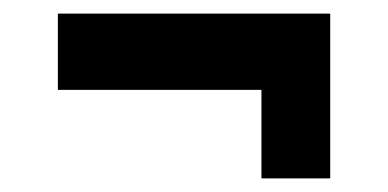

<svg xmlns="http://www.w3.org/2000/svg" viewBox="-20 -388 570 282"><path d="M364 -126V-256H465V-126ZM65 -368H465V-256H65Z"/></svg>

Font: Changa ExtraLight SemiBold
Style: Regular
Weight: 600
Version: Version 3.002; ttfautohint (v1.8.2)